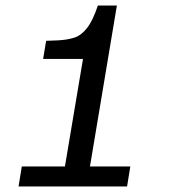

<svg xmlns="http://www.w3.org/2000/svg" viewBox="-20 -670 607 690"><path d="M46.7 0 58.3 -71.7H213.3L278.3 -458.3H135L145.8 -523.3L189.2 -525Q221.7 -526.7 246.7 -534.6Q271.7 -542.5 292.5 -568.8Q313.3 -595 331.7 -650H400L303.3 -71.7H448.3L436.7 0Z"/></svg>

Font: Familjen Grotesk GF
Style: Italic
Weight: 400
Designer: Anders Wikstroem, Jonas Baeckman, Matilda Gysing, Kristian Moeller
Foundry: Familjen STHML AB
Version: Version 2.000; Beta; Release 4; Build 6